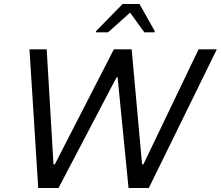

<svg xmlns="http://www.w3.org/2000/svg" viewBox="-20 -933 1096 953"><path d="M169.7 0 126.3 -688H211.8L245.5 -117.2H252.1L545 -688H633.5L685.2 -117.2H691.7L965.6 -688H1056.1L718.7 0H618L563.7 -549.6H558.7L270.5 0ZM456.6 -772.6 457 -778.7 588.8 -913.3H672.3L748 -778.7L747.5 -772.6H696.5L625.7 -870.3L516.5 -772.6Z"/></svg>

Font: Saira Thin
Style: Italic
Weight: 100
Italic angle: -12°
Designer: Hector Gatti with collaboration of the Omnibus-Type team
Foundry: Omnibus-Type
Version: Version 1.101